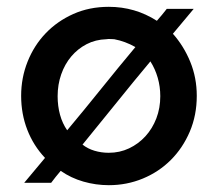

<svg xmlns="http://www.w3.org/2000/svg" viewBox="-20 -533 639 563"><path d="M51 3Q66 -15 81.5 -33.5Q97 -52 112 -70Q78 -106 60 -152.5Q42 -199 42 -252Q42 -305 61 -352.5Q80 -400 114 -435.5Q148 -471 195 -492Q242 -513 299 -513Q376 -513 440 -472Q448 -481 455 -489.5Q462 -498 469 -507H548Q533 -489 517.5 -470.5Q502 -452 487 -434Q519 -398 538 -351.5Q557 -305 557 -252Q557 -195 536.5 -147Q516 -99 481 -64Q446 -29 399 -9.5Q352 10 299 10Q261 10 224.5 -0.5Q188 -11 158 -32Q150 -23 143.5 -14.5Q137 -6 130 3ZM149 -251Q149 -222 156 -196.5Q163 -171 177 -151Q228 -212 277 -273Q326 -334 377 -395Q347 -412 315 -418Q310 -418 304 -418.5Q298 -419 292 -418Q260 -417 234 -403.5Q208 -390 189 -367.5Q170 -345 159.5 -315Q149 -285 149 -251ZM299 -85Q331 -85 358.5 -98Q386 -111 406.5 -133.5Q427 -156 438.5 -186Q450 -216 450 -251Q450 -279 442.5 -305Q435 -331 421 -353Q370 -292 321 -231Q272 -170 222 -109Q237 -97 257 -91Q277 -85 299 -85Z"/></svg>

Font: Rosa Sans Medium
Style: Regular
Weight: 500
Designer: Pentagram / MCKL
Foundry: Pentagram / MCKL
Version: Version 1.005;September 16, 2019;FontCreator 11.5.0.2425 64-